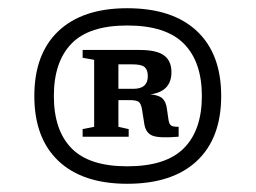

<svg xmlns="http://www.w3.org/2000/svg" viewBox="-20 -737 622 467"><path d="M289.5 -717Q399.5 -717 458.8 -661.5Q518 -606 518 -503.5Q518 -401 458.8 -345.5Q399.5 -290 289.5 -290Q181 -290 122.2 -345.5Q63.5 -401 63.5 -503.5Q63.5 -606 122.2 -661.5Q181 -717 289.5 -717ZM289.5 -675Q196.5 -675 153.8 -630.8Q111 -586.5 111 -503.5Q111 -420.5 153.8 -376.5Q196.5 -332.5 289.5 -332.5Q383.5 -332.5 427.2 -376.5Q471 -420.5 471 -503.5Q471 -586.5 427.2 -630.8Q383.5 -675 289.5 -675ZM209 -591.5 181 -596.5V-615.5H319.5Q361 -615.5 379 -602.2Q397 -589 397 -561.5Q397 -514.5 346 -507.5Q367 -505.5 375.5 -497.2Q384 -489 386 -472L389.5 -448Q391 -435.5 395.8 -432Q400.5 -428.5 414.5 -428.5V-404.5Q367.5 -400.5 351 -407Q334.5 -413.5 331 -435.5L325.5 -470.5Q323 -485.5 317 -489.5Q311 -493.5 295 -493.5H268V-428.5L293 -423V-404.5H181V-423L209 -428.5ZM302 -580.5H268V-521H304.5Q339.5 -521 339.5 -551.5Q339.5 -567 331.8 -573.8Q324 -580.5 302 -580.5Z"/></svg>

Font: Newsreader 6pt
Style: Regular
Weight: 400
Designer: Hugues Gentile
Foundry: Production Type
Version: Version 1.003; ttfautohint (v1.8.3)